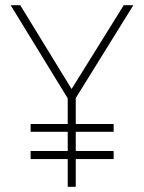

<svg xmlns="http://www.w3.org/2000/svg" viewBox="-20 -720 556 740"><path d="M272 -342 494 -700H457L256 -377L58 -700H21L241 -341V0H272ZM98 -212H418V-242H98ZM98 -107H418V-138H98Z"/></svg>

Font: Advent Pro ExtraLight
Style: Regular
Weight: 250
Version: Version 3.000